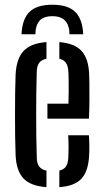

<svg xmlns="http://www.w3.org/2000/svg" viewBox="-20 -785 437 812"><path d="M201.5 -765Q267.5 -765 298.2 -734.5Q329 -704 332 -640H274Q273.5 -677.5 256 -697Q238.5 -716.5 201.5 -716.5Q163 -716.5 146.5 -696.5Q130 -676.5 129.5 -640H71Q74 -704.5 104.8 -734.8Q135.5 -765 201.5 -765ZM46 -128.5Q44.5 -163 44 -206.8Q43.5 -250.5 43.5 -297.8Q43.5 -345 44 -389.5Q44.5 -434 46 -470Q49.5 -537.5 80 -569.8Q110.5 -602 176.5 -607V-536.5Q154.5 -532 145.2 -518.5Q136 -505 135.5 -482Q134 -436 133.5 -391.2Q133 -346.5 133 -302.2Q133 -258 133.5 -212.5Q134 -167 135.5 -119.5Q136 -94 145.8 -80.8Q155.5 -67.5 176.5 -63.5V6.5Q108.5 1.5 78.8 -30.8Q49 -63 46 -128.5ZM231 6.5V-63.5Q250.5 -68 259.2 -81.2Q268 -94.5 269 -120Q270 -135 270 -159.8Q270 -184.5 268.5 -213H356Q357.5 -197.5 357.8 -171.2Q358 -145 357 -128.5Q354 -62.5 325.2 -30.2Q296.5 2 231 6.5ZM180.5 -283V-346.5H269.5Q270.5 -374 270.5 -402Q270.5 -430 270.2 -451.5Q270 -473 269 -482Q268 -506.5 258.8 -519.5Q249.5 -532.5 231 -536.5V-607Q296 -601.5 325 -569.5Q354 -537.5 357 -473Q357.5 -462 358 -430.2Q358.5 -398.5 358.2 -358.8Q358 -319 356 -283Z"/></svg>

Font: Big Shoulders Stencil Text Thin Medium
Style: Regular
Weight: 500
Version: Version 2.001